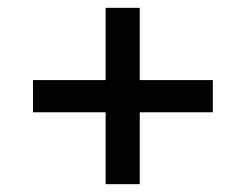

<svg xmlns="http://www.w3.org/2000/svg" viewBox="-20 -593 626 489"><path d="M249 -124V-307H64V-389H249V-573H336V-389H522V-307H336V-124Z"/></svg>

Font: MuseoModerno SemiBold
Style: Regular
Weight: 400
Version: Version 1.001